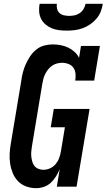

<svg xmlns="http://www.w3.org/2000/svg" viewBox="-20 -975 557 1003"><path d="M169 8Q142 8 117 -1Q92 -10 74.5 -28Q57 -46 47 -70Q37 -94 33 -120Q29 -146 30.5 -173Q32 -200 37 -228L91 -552Q94 -575 99.5 -596.5Q105 -618 114.5 -639.5Q124 -661 137.5 -681Q151 -701 169.5 -716Q188 -731 210.5 -737Q233 -743 255 -743Q277 -743 297.5 -739Q318 -735 336 -726.5Q354 -718 369 -704.5Q384 -691 393 -673L403 -735H502L472 -554H373Q376 -572 374.5 -589.5Q373 -607 364 -620.5Q355 -634 338.5 -640.5Q322 -647 305 -647Q292 -647 278 -643.5Q264 -640 252.5 -632Q241 -624 232 -613Q223 -602 216.5 -589Q210 -576 206.5 -563Q203 -550 201 -537L147 -212Q145 -198 143.5 -184Q142 -170 143.5 -157Q145 -144 148.5 -131Q152 -118 160 -108Q168 -98 180.5 -93Q193 -88 207 -88Q224 -88 241 -95.5Q258 -103 270 -117Q282 -131 288.5 -148Q295 -165 298 -183L319 -310H245L261 -406H448L380 0H277L292 -92Q284 -72 272.5 -53.5Q261 -35 245.5 -20.5Q230 -6 209.5 1Q189 8 169 8ZM329 -815Q308 -815 288 -817.5Q268 -820 250 -827.5Q232 -835 217.5 -847.5Q203 -860 194.5 -877Q186 -894 184.5 -914.5Q183 -935 187 -955H277Q275 -941 278.5 -928Q282 -915 291.5 -906.5Q301 -898 314.5 -895Q328 -892 341 -892Q356 -892 370 -895Q384 -898 396.5 -906.5Q409 -915 416.5 -928Q424 -941 427 -955H517Q514 -934 506 -914Q498 -894 483.5 -877Q469 -860 450.5 -847.5Q432 -835 411.5 -827.5Q391 -820 370 -817.5Q349 -815 329 -815Z"/></svg>

Font: Iosevka Curly Slab Oblique
Style: Bold
Weight: 700
Italic angle: -9°
Monospace: yes
Designer: Belleve Invis
Foundry: Belleve Invis
Version: Version 11.1.0; ttfautohint (v1.8.3)